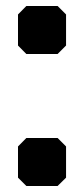

<svg xmlns="http://www.w3.org/2000/svg" viewBox="-20 -600 280 640"><path d="M40 -551.8 67.9 -580.1H171.9L200.2 -551.8V-448.2L171.9 -419.9H67.9L40 -448.2ZM40 -111.8 67.9 -140.1H171.9L200.2 -111.8V-7.8L171.9 20H67.9L40 -7.8Z"/></svg>

Font: Yokawerad
Style: Regular
Weight: 500
Designer: gluk
Foundry: gluk
Version: Version 0.79